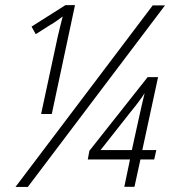

<svg xmlns="http://www.w3.org/2000/svg" viewBox="-20 -735 683 755"><path d="M41 0 580.6 -713.9H628.9L89.4 0ZM141.6 -286.6 207 -590.8Q211.4 -610.8 216.8 -631.6Q222.2 -652.3 226.6 -670.4Q214.4 -661.1 203.1 -653.1Q191.9 -645 177.2 -636.7L120.6 -600.6L104 -630.4L237.3 -714.8H274.9L183.6 -286.6ZM468.8 -0.5 491.2 -107.9H325.2L331.5 -142.1L560.5 -431.6H601.6L539.6 -145H594.7L586.4 -107.9H532.2L508.8 -0.5ZM375.5 -145H498.5L527.3 -275.9Q532.7 -300.3 538.3 -325Q543.9 -349.6 548.8 -368.7Q540 -354.5 525.1 -334.7Q510.3 -314.9 494.1 -295.4Z"/></svg>

Font: Open Sans SemiCondensed Light
Style: Italic
Weight: 300
Width: 4
Italic angle: -12°
Designer: Monotype Design Team
Foundry: Monotype Imaging Inc.
Version: Version 3.000